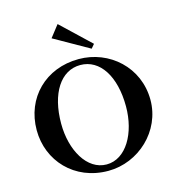

<svg xmlns="http://www.w3.org/2000/svg" viewBox="-137 -1085 1118 1213"><g transform="rotate(-15 422.0 -478.5)"><path d="M422 11C620 11 794 -150 794 -354C794 -568 622 -720 422 -720C205 -720 50 -565 50 -354C50 -154 200 11 422 11ZM210 -354C210 -552 294 -681 422 -681C550 -681 634 -552 634 -354C634 -180 550 -31 422 -31C294 -31 210 -180 210 -354ZM291 -891 351 -968 541 -788 519 -762Z"/></g></svg>

Font: Ortica Linear
Style: Bold
Weight: 700
Designer: Benedetta Bovani
Foundry: Collletttivo
Version: Version 2.000;Glyphs 3.1.2 (3151)